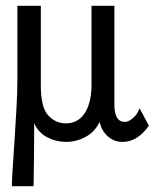

<svg xmlns="http://www.w3.org/2000/svg" viewBox="-20 -480 540 663"><path d="M21 163Q21 142 24 98Q27 54 30.5 -0.5Q34 -55 37 -108.5Q40 -162 40 -203V-460H121V-185Q121 -109 146.5 -81.5Q172 -54 207 -54Q250 -54 273 -90Q296 -126 296 -188V-460H375V-119Q375 -59 411 -59Q423 -59 436.5 -70Q450 -81 456 -93L462 -106L494 -46Q455 10 403 10Q373 10 351.5 -10Q330 -30 324 -59Q308 -25 276 -7.5Q244 10 208 10Q174 10 143 -6Q112 -22 98 -55Q98 -4 97.5 54Q97 112 96 163Z"/></svg>

Font: Inconsolata Medium
Style: Regular
Weight: 500
Monospace: yes
Designer: Raph Levien, Cyreal, Brenton Simpson
Foundry: Raph Levien, Cyreal, Google
Version: Version 3.001; ttfautohint (v1.8.2.53-6de2)